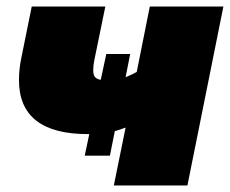

<svg xmlns="http://www.w3.org/2000/svg" viewBox="-20 -567 703 587"><path d="M663 -547 553 0H328L364 -177Q346 -170 331 -166L316 -91H239L253 -157H249Q38 -157 38 -322Q38 -355 45 -389L77 -547H302L269 -386Q265 -367 265 -353Q265 -338 270.5 -331.5Q276 -325 288 -323L305 -402H378L364 -331Q384 -339 398 -347L438 -547Z"/></svg>

Font: Montserrat Alternates Black
Style: Italic
Weight: 900
Italic angle: -11.3°
Designer: Julieta Ulanovsky
Foundry: Julieta Ulanovsky
Version: Version 7.200